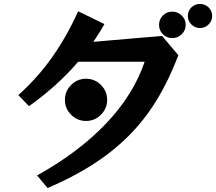

<svg xmlns="http://www.w3.org/2000/svg" viewBox="-20 -877 1095 973"><path d="M1055 -796Q1055 -771 1037 -753Q1019 -735 993 -735Q968 -735 950 -753Q932 -771 932 -796Q932 -822 950 -839.5Q968 -857 993 -857Q1019 -857 1037 -839.5Q1055 -822 1055 -796ZM168 12Q377 -104 516.5 -250Q656 -396 713 -564H376Q324 -503 262.5 -447.5Q201 -392 127 -339L73 -395Q172 -484 246 -589.5Q320 -695 376 -820L509 -755Q496 -731 481.5 -708.5Q467 -686 453 -665L801 -695L884 -597Q835 -469 773 -368Q711 -267 630.5 -187Q550 -107 449 -42.5Q348 22 221 76ZM921 -751Q921 -723 901 -703.5Q881 -684 853 -684Q825 -684 805.5 -703.5Q786 -723 786 -751Q786 -779 805.5 -798.5Q825 -818 853 -818Q881 -818 901 -798.5Q921 -779 921 -751ZM523 -371Q523 -327 491.5 -295.5Q460 -264 416 -264Q372 -264 340.5 -295.5Q309 -327 309 -371Q309 -415 340.5 -446.5Q372 -478 416 -478Q460 -478 491.5 -446.5Q523 -415 523 -371Z"/></svg>

Font: RocknRoll One
Style: Regular
Weight: 400
Designer: Fontworks Inc.
Foundry: Fontworks Inc.
Version: Version 1.100